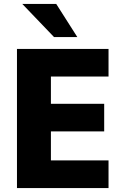

<svg xmlns="http://www.w3.org/2000/svg" viewBox="-20 -953 627 973"><path d="M66 0V-705H530V-565H238V-427H508V-287H238V-140H530V0ZM254 -765 93 -933H265L372 -765Z"/></svg>

Font: Nunito Sans 10pt SemiCondensed Black
Style: Regular
Weight: 900
Width: 4
Designer: Vernon Adams
Foundry: Vernon Adams
Version: Version 3.101;gftools[0.9.27]